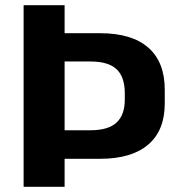

<svg xmlns="http://www.w3.org/2000/svg" viewBox="-20 -720 676 740"><path d="M71 -700H229V-592H366Q488 -592 551.5 -536.5Q615 -481 615 -374V-321Q615 -217 551 -162.5Q487 -108 366 -108H222V-218H329Q397 -218 429 -247.5Q461 -277 461 -336V-360Q461 -424 429 -453.5Q397 -483 329 -483H193L229 -518V0H71Z"/></svg>

Font: Pathway Extreme 28pt
Style: Bold
Weight: 700
Designer: Eduardo Rodriguez Tunni
Foundry: Eduardo Rodriguez Tunni
Version: Version 1.001;gftools[0.9.26]